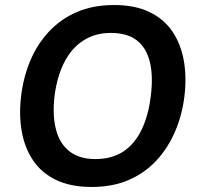

<svg xmlns="http://www.w3.org/2000/svg" viewBox="-20 -733 793 764"><path d="M345 11Q261 11 203 -17Q145 -45 111.5 -95Q78 -145 66.5 -210.5Q55 -276 64 -351Q73 -426 100.5 -491.5Q128 -557 174.5 -607Q221 -657 285.5 -685Q350 -713 434 -713Q517 -713 575 -685Q633 -657 666.5 -607Q700 -557 711.5 -491.5Q723 -426 714 -351Q705 -276 677 -210.5Q649 -145 603 -95Q557 -45 492.5 -17Q428 11 345 11ZM359 -100Q425 -100 470.5 -130Q516 -160 543.5 -217Q571 -274 580 -351Q590 -429 576.5 -485.5Q563 -542 525 -572Q487 -602 420 -602Q359 -602 312 -572Q265 -542 236 -485.5Q207 -429 197 -351Q188 -274 203 -217Q218 -160 257.5 -130Q297 -100 359 -100Z"/></svg>

Font: Inclusive Sans SemiBold
Style: Italic
Weight: 600
Italic angle: -7°
Designer: Olivia King
Foundry: Olivia King
Version: Version 2.004